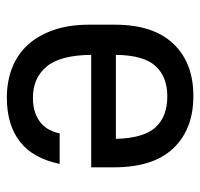

<svg xmlns="http://www.w3.org/2000/svg" viewBox="-32 -545 584 560"><g transform="rotate(90 260.0 -265.0)"><path d="M265 7Q217 7 177.5 -8.5Q138 -24 110.5 -54.5Q83 -85 67.5 -129.5Q52 -174 52 -232V-308Q52 -420 107.5 -478.5Q163 -537 260 -537Q357 -537 412.5 -478.5Q468 -420 468 -306V-239H140Q141 -148 174.5 -108.5Q208 -69 265 -69Q290 -69 308.5 -75.5Q327 -82 339.5 -93Q352 -104 359 -118Q366 -132 369 -147H458Q442 -69 393 -31Q344 7 265 7ZM261 -461Q204 -461 172.5 -426.5Q141 -392 140 -311H385Q383 -392 351.5 -426.5Q320 -461 261 -461Z"/></g></svg>

Font: Golos UI
Style: Regular
Weight: 400
Designer: A.Korolkova, Vitaly Kuzmin
Foundry: ParaType Ltd
Version: Version 2.000